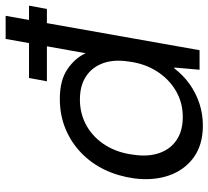

<svg xmlns="http://www.w3.org/2000/svg" viewBox="-50 -696 757 698"><g transform="rotate(-90 329.0 -346.5)"><path d="M383 -555 395 -620H658L646 -555ZM222 12Q152 12 106 -21.5Q60 -55 40.5 -111.5Q21 -168 30 -238Q38 -296 61.5 -345Q85 -394 123 -430.5Q161 -467 210.5 -487.5Q260 -508 319 -508Q387 -508 427.5 -480Q468 -452 485 -414L537 -705H621L496 0H425L433 -92H430Q405 -59 372.5 -36Q340 -13 302 -0.5Q264 12 222 12ZM253 -61Q306 -61 349 -86.5Q392 -112 420 -156.5Q448 -201 455 -259Q463 -312 448.5 -351.5Q434 -391 400.5 -413Q367 -435 317 -435Q264 -435 221 -410.5Q178 -386 150.5 -342Q123 -298 116 -240Q108 -187 122 -146.5Q136 -106 169.5 -83.5Q203 -61 253 -61Z"/></g></svg>

Font: DM Sans 36pt
Style: Italic
Weight: 400
Italic angle: -10°
Designer: Colophon Foundry, Jonny Pinhorn
Foundry: Colophon Foundry
Version: Version 4.004;gftools[0.9.30]